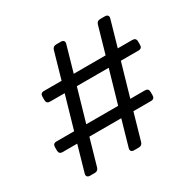

<svg xmlns="http://www.w3.org/2000/svg" viewBox="-161 -920 1111 1095"><g transform="rotate(-30 395.0 -372.5)"><path d="M131 0Q118 0 112.5 -7.5Q107 -15 111 -27L159 -195H63Q39 -195 39 -219V-241Q39 -265 63 -265H179L241 -480H145Q121 -480 121 -504V-526Q121 -550 145 -550H261L311 -725Q317 -745 338 -745H369Q382 -745 387.5 -737.5Q393 -730 389 -718L341 -550H551L601 -725Q607 -745 628 -745H659Q672 -745 677.5 -737.5Q683 -730 679 -718L631 -550H727Q751 -550 751 -526V-504Q751 -480 727 -480H611L549 -265H645Q669 -265 669 -241V-219Q669 -195 645 -195H529L479 -20Q473 0 452 0H421Q408 0 402.5 -7.5Q397 -15 401 -27L449 -195H239L189 -20Q183 0 162 0ZM259 -265H469L531 -480H321Z"/></g></svg>

Font: Pitagon Sans Text
Style: Regular
Weight: 400
Designer: Travis Tran
Foundry: Pitagon
Version: Version 1.001; ttfautohint (v1.8.4.7-5d5b);gftools[0.9.26]